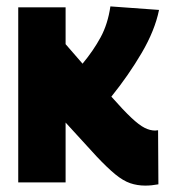

<svg xmlns="http://www.w3.org/2000/svg" viewBox="-20 -570 528 600"><path d="M434 10Q409 10 387 2.5Q365 -5 340.5 -25Q316 -45 282 -81L185 -187V0H37V-547H185V-432L238 -371Q272 -412 294.5 -453.5Q317 -495 325 -550L477 -539Q464 -475 423 -405Q382 -335 328 -268Q366 -225 390.5 -202Q415 -179 432 -170.5Q449 -162 465 -162Q467 -162 469 -162.5Q471 -163 474 -163L475 6Q464 8 454 9Q444 10 434 10Z"/></svg>

Font: Georama SemiCondensed ExtraBold
Style: Regular
Weight: 800
Width: 4
Designer: Jean-Baptiste Levee
Foundry: Production Type
Version: Version 1.000